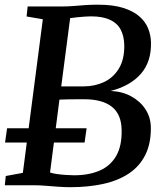

<svg xmlns="http://www.w3.org/2000/svg" viewBox="-20 -770 684 798"><path d="M272 8Q248 8 221 6Q194 4 168.8 2Q143.5 0 124 0H0L4 -38.5L75 -51.5L158 -690L90.5 -701.5L95 -743H231.5Q261 -743 285.2 -745Q309.5 -747 333.8 -748.8Q358 -750.5 387 -750.5Q449 -750.5 491 -737.5Q533 -724.5 558.5 -702.5Q584 -680.5 595.5 -652.2Q607 -624 607.5 -593.5Q609.5 -513.5 565.5 -463.2Q521.5 -413 440 -392Q488 -390 525.5 -369.5Q563 -349 584.8 -315.5Q606.5 -282 607 -239.5Q607.5 -173 583.8 -125.8Q560 -78.5 515.8 -49Q471.5 -19.5 409.8 -5.8Q348 8 272 8ZM288.5 -41.5Q349 -41.5 393.8 -60.8Q438.5 -80 462.8 -121.8Q487 -163.5 485.5 -230Q484.5 -295 445 -326.2Q405.5 -357.5 330.5 -357.5Q293.5 -357.5 269.8 -357.2Q246 -357 227 -356L188 -53Q199.5 -49 217.8 -46.5Q236 -44 255.2 -42.8Q274.5 -41.5 288.5 -41.5ZM234.5 -411Q256.5 -410.5 280.8 -410.8Q305 -411 328 -411Q374 -411 412.8 -429.2Q451.5 -447.5 474.5 -485.8Q497.5 -524 496.5 -583Q495.5 -621.5 481 -648Q466.5 -674.5 436.2 -688.2Q406 -702 358 -702Q349 -702 333 -701Q317 -700 300.2 -698.2Q283.5 -696.5 271.5 -694.5ZM1 -177.5 9.5 -237H340L331.5 -177.5Z"/></svg>

Font: Merriweather 36pt Medium
Style: Italic
Weight: 500
Italic angle: -7.8°
Version: Version 2.101